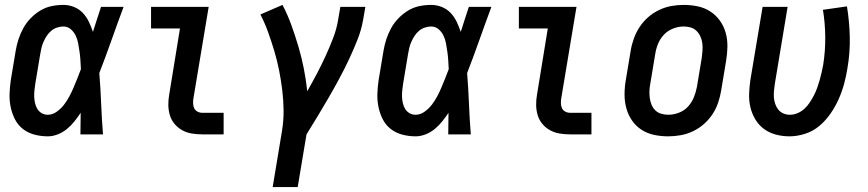

<svg xmlns="http://www.w3.org/2000/svg" viewBox="-20 -548 3540 783"><path d="M175 8Q147 8 120.5 1Q94 -6 73.5 -22Q53 -38 41 -61.5Q29 -85 23.5 -111.5Q18 -138 19 -165.5Q20 -193 24 -221L44 -341Q48 -365 55.5 -388Q63 -411 75 -433Q87 -455 105 -473.5Q123 -492 144.5 -505Q166 -518 190 -523Q214 -528 238 -528Q261 -528 282 -519.5Q303 -511 318 -495Q333 -479 342.5 -459Q352 -439 359 -418Q367 -444 375.5 -469.5Q384 -495 392 -520H484Q459 -453 435 -385Q411 -317 385 -250Q390 -188 392.5 -125.5Q395 -63 400 0H308Q308 -22 308.5 -44Q309 -66 309 -88Q297 -70 283.5 -53Q270 -36 253 -22Q236 -8 215.5 0Q195 8 175 8ZM175 -80Q194 -80 211.5 -92.5Q229 -105 241.5 -121.5Q254 -138 263.5 -156Q273 -174 280.5 -192Q288 -210 295.5 -228.5Q303 -247 310 -266Q309 -284 308 -301.5Q307 -319 304.5 -336Q302 -353 299 -370Q296 -387 289 -402Q282 -417 269 -428.5Q256 -440 238 -440Q226 -440 212.5 -435.5Q199 -431 188.5 -422Q178 -413 170.5 -401.5Q163 -390 157.5 -377.5Q152 -365 149 -352.5Q146 -340 144 -327L124 -207Q122 -194 120.5 -180Q119 -166 119.5 -153Q120 -140 123 -127Q126 -114 132.5 -103.5Q139 -93 150 -86.5Q161 -80 175 -80Z M805 0Q783 0 762 -3.5Q741 -7 723 -17Q705 -27 692 -42.5Q679 -58 673 -77.5Q667 -97 666.5 -118.5Q666 -140 670 -162L714 -432H596V-520H831L769 -148Q767 -137 767.5 -126Q768 -115 772 -106.5Q776 -98 785 -93Q794 -88 805 -88H892V0Z M1092 215 1130 -14Q1137 -57 1136.5 -98.5Q1136 -140 1131 -181Q1126 -222 1118 -262Q1110 -302 1098.5 -340.5Q1087 -379 1073.5 -416.5Q1060 -454 1042 -489L1132 -528Q1153 -488 1168.5 -445Q1184 -402 1197 -358Q1210 -314 1219 -268.5Q1228 -223 1233 -176Q1253 -211 1272 -247Q1291 -283 1307.5 -319Q1324 -355 1338.5 -392.5Q1353 -430 1359 -468L1368 -520H1470L1461 -468Q1454 -427 1438 -386.5Q1422 -346 1403.5 -306.5Q1385 -267 1364 -228Q1343 -189 1321 -151Q1299 -113 1276 -75Q1253 -37 1230 0L1194 215Z M1675 8Q1647 8 1620.5 1Q1594 -6 1573.5 -22Q1553 -38 1541 -61.5Q1529 -85 1523.5 -111.5Q1518 -138 1519 -165.5Q1520 -193 1524 -221L1544 -341Q1548 -365 1555.5 -388Q1563 -411 1575 -433Q1587 -455 1605 -473.5Q1623 -492 1644.5 -505Q1666 -518 1690 -523Q1714 -528 1738 -528Q1761 -528 1782 -519.5Q1803 -511 1818 -495Q1833 -479 1842.5 -459Q1852 -439 1859 -418Q1867 -444 1875.5 -469.5Q1884 -495 1892 -520H1984Q1959 -453 1935 -385Q1911 -317 1885 -250Q1890 -188 1892.5 -125.5Q1895 -63 1900 0H1808Q1808 -22 1808.5 -44Q1809 -66 1809 -88Q1797 -70 1783.5 -53Q1770 -36 1753 -22Q1736 -8 1715.5 0Q1695 8 1675 8ZM1675 -80Q1694 -80 1711.5 -92.5Q1729 -105 1741.5 -121.5Q1754 -138 1763.5 -156Q1773 -174 1780.5 -192Q1788 -210 1795.5 -228.5Q1803 -247 1810 -266Q1809 -284 1808 -301.5Q1807 -319 1804.5 -336Q1802 -353 1799 -370Q1796 -387 1789 -402Q1782 -417 1769 -428.5Q1756 -440 1738 -440Q1726 -440 1712.5 -435.5Q1699 -431 1688.5 -422Q1678 -413 1670.5 -401.5Q1663 -390 1657.5 -377.5Q1652 -365 1649 -352.5Q1646 -340 1644 -327L1624 -207Q1622 -194 1620.5 -180Q1619 -166 1619.5 -153Q1620 -140 1623 -127Q1626 -114 1632.5 -103.5Q1639 -93 1650 -86.5Q1661 -80 1675 -80Z M2305 0Q2283 0 2262 -3.5Q2241 -7 2223 -17Q2205 -27 2192 -42.5Q2179 -58 2173 -77.5Q2167 -97 2166.5 -118.5Q2166 -140 2170 -162L2214 -432H2096V-520H2331L2269 -148Q2267 -137 2267.5 -126Q2268 -115 2272 -106.5Q2276 -98 2285 -93Q2294 -88 2305 -88H2392V0Z M2705 8Q2675 8 2647 2Q2619 -4 2596 -19Q2573 -34 2557.5 -56.5Q2542 -79 2534.5 -106Q2527 -133 2527 -162.5Q2527 -192 2532 -221L2552 -341Q2556 -366 2565 -391Q2574 -416 2588.5 -438Q2603 -460 2623.5 -478Q2644 -496 2668.5 -507.5Q2693 -519 2718 -523.5Q2743 -528 2768 -528Q2798 -528 2826 -522Q2854 -516 2877 -501Q2900 -486 2916 -463.5Q2932 -441 2939.5 -414Q2947 -387 2946.5 -357.5Q2946 -328 2941 -299L2921 -179Q2917 -154 2908.5 -129Q2900 -104 2885.5 -82Q2871 -60 2850.5 -42Q2830 -24 2805.5 -12.5Q2781 -1 2755.5 3.5Q2730 8 2705 8ZM2706 -80Q2727 -80 2749 -88.5Q2771 -97 2786 -113.5Q2801 -130 2809.5 -151Q2818 -172 2822 -193L2842 -313Q2844 -328 2845 -343Q2846 -358 2844 -372.5Q2842 -387 2836 -400Q2830 -413 2820 -422.5Q2810 -432 2796.5 -436Q2783 -440 2768 -440Q2747 -440 2725 -431.5Q2703 -423 2687.5 -406.5Q2672 -390 2663.5 -369Q2655 -348 2652 -327L2632 -207Q2629 -192 2628.5 -177Q2628 -162 2630 -147.5Q2632 -133 2637.5 -120Q2643 -107 2653 -97.5Q2663 -88 2677 -84Q2691 -80 2706 -80Z M3200 8Q3171 8 3144.5 1Q3118 -6 3096.5 -21.5Q3075 -37 3061 -60Q3047 -83 3040.5 -109.5Q3034 -136 3035 -164.5Q3036 -193 3040 -221L3090 -520H3192L3140 -207Q3138 -193 3136.5 -179Q3135 -165 3136 -151Q3137 -137 3141.5 -124Q3146 -111 3154 -101Q3162 -91 3174.5 -85.5Q3187 -80 3201 -80Q3217 -80 3232.5 -86.5Q3248 -93 3260.5 -104.5Q3273 -116 3282.5 -130.5Q3292 -145 3299.5 -159.5Q3307 -174 3312.5 -189.5Q3318 -205 3322.5 -220.5Q3327 -236 3330.5 -252Q3334 -268 3337 -283Q3346 -340 3345.5 -397Q3345 -454 3336 -508L3434 -522Q3444 -461 3445.5 -397.5Q3447 -334 3436 -270Q3431 -238 3422.5 -206.5Q3414 -175 3400.5 -144.5Q3387 -114 3367.5 -85.5Q3348 -57 3322 -35Q3296 -13 3263.5 -2.5Q3231 8 3200 8Z"/></svg>

Font: Iosevka Curly Semibold
Style: Italic
Weight: 600
Italic angle: -9°
Monospace: yes
Designer: Belleve Invis
Foundry: Belleve Invis
Version: Version 22.1.2; ttfautohint (v1.8.4)